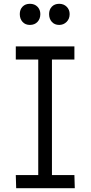

<svg xmlns="http://www.w3.org/2000/svg" viewBox="-20 -989 479 1009"><path d="M371 -676H253V-69H371L373 0H65L63 -69H181V-676H63V-745H371ZM137 -969Q162 -969 177 -953.5Q192 -938 192 -915Q192 -890 177 -874Q162 -858 137 -858Q113 -858 98.5 -874Q84 -890 84 -915Q84 -939 98.5 -954Q113 -969 137 -969ZM346 -915Q346 -890 330 -874Q314 -858 291 -858Q267 -858 252.5 -874Q238 -890 238 -915Q238 -939 252.5 -954Q267 -969 291 -969Q315 -969 330.5 -953.5Q346 -938 346 -915Z"/></svg>

Font: Biancoenero Regular
Style: Regular
Weight: 400
Designer: Riccardo Lorusso, Umberto Mischi
Foundry: Biancoenero Edizioni
Version: Version 0.000